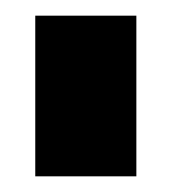

<svg xmlns="http://www.w3.org/2000/svg" viewBox="-20 -719 219 245"><path d="M25 -699H154V-494H25Z"/></svg>

Font: Prompt
Style: Bold
Weight: 700
Designer: Katatrad Team
Foundry: CadsonDemak
Version: Version 1.000